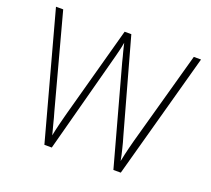

<svg xmlns="http://www.w3.org/2000/svg" viewBox="-121 -869 1126 1025"><g transform="rotate(20 442.0 -357.0)"><path d="M855 -714 659 0H617L464 -558Q461 -572 457.5 -584.5Q454 -597 451 -608.5Q448 -620 445 -632.5Q442 -645 439 -658Q437 -645 434.5 -634Q432 -623 430 -614Q428 -605 425.5 -596Q423 -587 421 -578L267 0H225L31 -714H72L214 -186Q219 -169 223.5 -152.5Q228 -136 231.5 -121Q235 -106 239.5 -91Q244 -76 247 -62Q250 -77 253.5 -93Q257 -109 261 -125Q265 -141 269.5 -158.5Q274 -176 279 -195L421 -714H459L604 -192Q610 -173 614.5 -155.5Q619 -138 623 -122Q627 -106 630.5 -90.5Q634 -75 637 -58Q641 -79 645.5 -98Q650 -117 655 -138Q660 -159 667 -184L814 -714Z"/></g></svg>

Font: Noto Sans Hebrew Thin ExtraLight
Style: Regular
Weight: 250
Version: Version 3.001